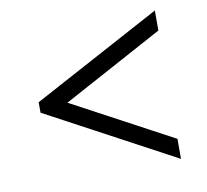

<svg xmlns="http://www.w3.org/2000/svg" viewBox="-62 -674 683 632"><g transform="rotate(-10 279.5 -358.0)"><path d="M494 -110 65 -340V-375L494 -606V-539L158 -357L494 -177Z"/></g></svg>

Font: Noto Serif Thai
Style: Regular
Weight: 400
Designer: Monotype Design Team
Foundry: Monotype Imaging Inc.
Version: Version 2.001